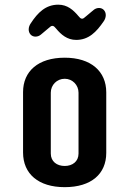

<svg xmlns="http://www.w3.org/2000/svg" viewBox="-20 -771 540 801"><path d="M76.2 -134.8C76.2 -45.4 140.6 9.8 250 9.8C360.8 9.8 423.3 -45.4 423.3 -133.3V-385.7C423.3 -473.6 359.4 -530.3 250 -530.3C139.2 -530.3 76.2 -473.6 76.2 -386.7ZM307.6 -130.4C307.6 -97.2 282.2 -78.6 250 -78.6C217.3 -78.6 191.9 -97.2 191.9 -130.4V-384.3C191.9 -416.5 217.3 -442.4 250 -442.4C282.2 -442.4 307.6 -416.5 307.6 -384.3ZM340.3 -704.1C331.1 -696.3 327.6 -692.9 322.3 -692.9C315.9 -692.9 312 -698.7 307.1 -704.1C285.6 -729.5 261.2 -751.5 223.1 -751.5C170.9 -751.5 137.7 -718.8 108.4 -673.8C97.7 -658.7 96.2 -639.2 107.9 -626.5C119.1 -614.7 138.2 -616.2 150.4 -626.5L180.7 -651.9C189.9 -659.7 192.9 -663.1 198.7 -663.1C205.1 -663.1 209 -657.2 213.9 -651.9C234.9 -626.5 260.3 -604.5 297.9 -604.5C350.1 -604.5 382.3 -637.7 412.6 -682.1C423.3 -697.3 424.8 -716.8 413.1 -729.5C401.9 -741.2 382.8 -739.7 370.6 -729.5Z"/></svg>

Font: Supermercado One
Style: Regular
Weight: 400
Designer: James Grieshaber
Foundry: James Grieshaber
Version: Version 1.002